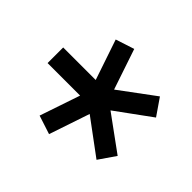

<svg xmlns="http://www.w3.org/2000/svg" viewBox="-118 -716 835 835"><g transform="rotate(-45 300.0 -298.5)"><path d="M182 -48 105 -101 225 -263 38 -326 66 -412 252 -349V-549H348V-349L534 -412L562 -326L375 -263L495 -101L418 -48L300 -210Z"/></g></svg>

Font: IBM Plaex Mono Medium
Style: Regular
Weight: 500
Designer: Mike Abbink, Paul van der Laan, Pieter van Rosmalen
Foundry: Bold Monday
Version: Version 2.003